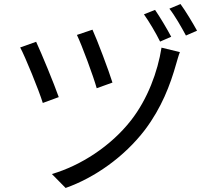

<svg xmlns="http://www.w3.org/2000/svg" viewBox="-20 -874 1040 951"><path d="M438 -727 361 -701C386 -649 443 -495 459 -437L537 -465C520 -521 460 -680 438 -727ZM780 -638C761 -518 711 -383 629 -278C529 -150 380 -54 237 -12L305 57C447 7 595 -96 698 -231C780 -340 823 -452 853 -559C858 -575 864 -599 871 -616ZM159 -667 80 -639C104 -595 173 -426 192 -364L271 -393C248 -459 185 -611 159 -667ZM748 -825 693 -803C718 -768 753 -709 773 -668L828 -692C808 -730 771 -792 748 -825ZM874 -854 819 -831C846 -797 879 -739 901 -698L956 -722C935 -760 899 -820 874 -854Z"/></svg>

Font: Noto Sans Mono CJK SC Regular
Style: Regular
Weight: 400
Designer: Ryoko NISHIZUKA (kana & ideographs); Paul D. Hunt (Latin, Greek & Cyrillic); Wenlong ZHANG (bopomofo); Sandoll Communica
Foundry: Adobe Systems Incorporated
Version: Version 1.005;PS 1.005;hotconv 1.0.96;makeotf.lib2.5.65012